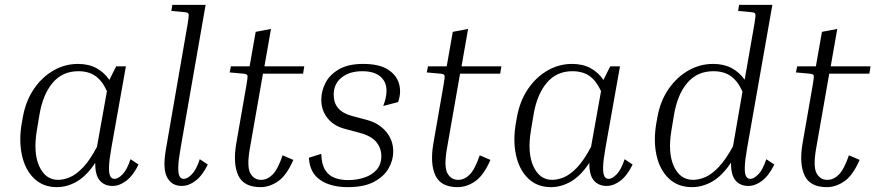

<svg xmlns="http://www.w3.org/2000/svg" viewBox="-20 -760 3602 790"><path d="M443 5Q409 5 390 -18Q371 -41 372 -90Q336 -36 296 -13Q256 10 214 10Q157 10 120 -26Q83 -62 70 -122.5Q57 -183 70 -256L74 -278Q86 -345 119.5 -394Q153 -443 200 -470Q247 -497 301 -497Q345 -497 377 -479.5Q409 -462 430 -431Q437 -445 444 -459.5Q451 -474 458 -487H498L438 -150Q429 -99 428.5 -72Q428 -45 434 -34.5Q440 -24 451 -24Q466 -24 484.5 -43Q503 -62 517 -105L550 -83Q528 -38 500 -16.5Q472 5 443 5ZM132 -226Q116 -132 141.5 -76Q167 -20 219 -20Q242 -20 268 -31Q294 -42 322 -71.5Q350 -101 379 -156L420 -385Q401 -427 373 -447Q345 -467 302 -467Q237 -467 196.5 -419Q156 -371 142 -286Z M685 -715 689 -740H826L723 -150Q714 -99 713.5 -72Q713 -45 719 -34.5Q725 -24 736 -24Q751 -24 769.5 -43Q788 -62 802 -105L835 -83Q813 -38 785 -16.5Q757 5 728 5Q687 5 668 -29.5Q649 -64 662 -142L752 -661Q758 -696 756 -702.5Q754 -709 739 -710Z M1187 -102Q1159 -38 1124 -14Q1089 10 1052 10Q983 10 960.5 -38Q938 -86 952 -169L994 -410Q1000 -443 998 -449.5Q996 -456 980 -457L925 -462L930 -487H1007L1032 -629L1095 -641L1068 -487H1232L1227 -457H1062L1008 -149Q995 -74 1010 -47Q1025 -20 1054 -20Q1080 -20 1101.5 -41.5Q1123 -63 1143 -121Z M1411 10Q1340 10 1297 -20Q1254 -50 1251 -111L1302 -127Q1303 -84 1318 -60.5Q1333 -37 1357.5 -28Q1382 -19 1412 -19Q1448 -19 1479.5 -29.5Q1511 -40 1530 -62Q1549 -84 1549 -118Q1549 -150 1528.5 -175.5Q1508 -201 1458 -214L1398 -230Q1353 -242 1327.5 -274Q1302 -306 1302 -350Q1302 -385 1319 -418.5Q1336 -452 1374 -474.5Q1412 -497 1474 -497Q1540 -497 1576 -474Q1612 -451 1622 -415Q1632 -379 1618 -340L1557 -324Q1583 -393 1558.5 -430Q1534 -467 1471 -467Q1418 -467 1385.5 -441Q1353 -415 1353 -370Q1353 -303 1428 -283L1488 -267Q1538 -254 1568 -219Q1598 -184 1598 -136Q1598 -101 1579 -67.5Q1560 -34 1519 -12Q1478 10 1411 10Z M1998 -102Q1970 -38 1935 -14Q1900 10 1863 10Q1794 10 1771.5 -38Q1749 -86 1763 -169L1805 -410Q1811 -443 1809 -449.5Q1807 -456 1791 -457L1736 -462L1741 -487H1818L1843 -629L1906 -641L1879 -487H2043L2038 -457H1873L1819 -149Q1806 -74 1821 -47Q1836 -20 1865 -20Q1891 -20 1912.5 -41.5Q1934 -63 1954 -121Z M2476 5Q2442 5 2423 -18Q2404 -41 2405 -90Q2369 -36 2329 -13Q2289 10 2247 10Q2190 10 2153 -26Q2116 -62 2103 -122.5Q2090 -183 2103 -256L2107 -278Q2119 -345 2152.5 -394Q2186 -443 2233 -470Q2280 -497 2334 -497Q2378 -497 2410 -479.5Q2442 -462 2463 -431Q2470 -445 2477 -459.5Q2484 -474 2491 -487H2531L2471 -150Q2462 -99 2461.5 -72Q2461 -45 2467 -34.5Q2473 -24 2484 -24Q2499 -24 2517.5 -43Q2536 -62 2550 -105L2583 -83Q2561 -38 2533 -16.5Q2505 5 2476 5ZM2165 -226Q2149 -132 2174.5 -76Q2200 -20 2252 -20Q2275 -20 2301 -31Q2327 -42 2355 -71.5Q2383 -101 2412 -156L2453 -385Q2434 -427 2406 -447Q2378 -467 2335 -467Q2270 -467 2229.5 -419Q2189 -371 2175 -286Z M3059 5Q3025 5 3006 -18Q2987 -41 2988 -91Q2951 -36 2910.5 -13Q2870 10 2827 10Q2769 10 2731.5 -26Q2694 -62 2681 -122.5Q2668 -183 2681 -256L2685 -278Q2697 -345 2731 -394Q2765 -443 2812.5 -470Q2860 -497 2914 -497Q2958 -497 2990 -480Q3022 -463 3044 -432L3084 -661Q3090 -696 3088 -702.5Q3086 -709 3071 -710L3017 -715L3021 -740H3158L3054 -150Q3045 -99 3044.5 -72Q3044 -45 3050 -34.5Q3056 -24 3067 -24Q3082 -24 3100.5 -43Q3119 -62 3133 -105L3166 -83Q3144 -38 3116 -16.5Q3088 5 3059 5ZM2743 -226Q2727 -132 2752.5 -76Q2778 -20 2832 -20Q2856 -20 2882.5 -31.5Q2909 -43 2937.5 -73Q2966 -103 2996 -158L3035 -383Q3016 -426 2987.5 -446.5Q2959 -467 2915 -467Q2849 -467 2808 -419Q2767 -371 2753 -286Z M3517 -102Q3489 -38 3454 -14Q3419 10 3382 10Q3313 10 3290.5 -38Q3268 -86 3282 -169L3324 -410Q3330 -443 3328 -449.5Q3326 -456 3310 -457L3255 -462L3260 -487H3337L3362 -629L3425 -641L3398 -487H3562L3557 -457H3392L3338 -149Q3325 -74 3340 -47Q3355 -20 3384 -20Q3410 -20 3431.5 -41.5Q3453 -63 3473 -121Z"/></svg>

Font: Inria Serif Light
Style: Italic
Weight: 300
Italic angle: -10°
Designer: Black Foundry Team
Foundry: Black Foundry
Version: Version 1.000; ttfautohint (v1.8.3)